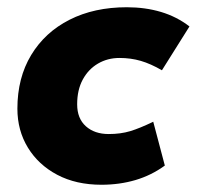

<svg xmlns="http://www.w3.org/2000/svg" viewBox="-20 -500 543 530"><path d="M260 10Q190 10 138 -17.5Q86 -45 57 -92.5Q28 -140 28 -200Q28 -285 66 -348Q104 -411 172 -445.5Q240 -480 330 -480Q381 -480 424.5 -467Q468 -454 503 -427L427 -306Q396 -324 368.5 -332Q341 -340 310 -340Q277 -340 250.5 -324.5Q224 -309 208.5 -280.5Q193 -252 193 -212Q193 -173 217 -151.5Q241 -130 280 -130Q313 -130 339.5 -138Q366 -146 403 -164L435 -43Q398 -16 354 -3Q310 10 260 10Z"/></svg>

Font: Gantari ExtraBold
Style: Italic
Weight: 800
Italic angle: -10°
Designer: Anugrah Pasau
Foundry: Lafontype
Version: Version 1.000